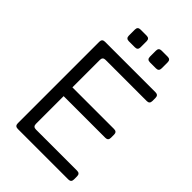

<svg xmlns="http://www.w3.org/2000/svg" viewBox="-274 -1055 1160 1160"><g transform="rotate(45 306.0 -474.5)"><path d="M112 0Q88 0 88 -24V-721Q88 -745 112 -745H544Q568 -745 568 -721V-694Q568 -670 544 -670H192Q168 -670 168 -646V-411H524Q548 -411 548 -387V-360Q548 -336 524 -336H168V-99Q168 -75 192 -75H544Q568 -75 568 -51V-24Q568 0 544 0ZM212 -849Q188 -849 188 -873V-925Q188 -949 212 -949H264Q288 -949 288 -925V-873Q288 -849 264 -849ZM392 -849Q368 -849 368 -873V-925Q368 -949 392 -949H444Q468 -949 468 -925V-873Q468 -849 444 -849Z"/></g></svg>

Font: Pitagon Sans Text
Style: Regular
Weight: 400
Designer: Travis Tran
Foundry: Pitagon
Version: Version 1.001; ttfautohint (v1.8.4.7-5d5b);gftools[0.9.26]